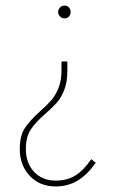

<svg xmlns="http://www.w3.org/2000/svg" viewBox="-20 -473 415 690"><path d="M189 -430Q189 -439 195.5 -446Q202 -453 212 -453Q222 -453 228 -446Q234 -439 234 -430Q234 -421 228 -414Q222 -407 212 -407Q202 -407 195.5 -414Q189 -421 189 -430ZM51 63Q51 15 69.5 -13Q88 -41 124 -73Q150 -96 165 -113.5Q180 -131 190.5 -157.5Q201 -184 201 -221V-252H222V-218Q222 -178 211 -150Q200 -122 184.5 -104.5Q169 -87 143 -64Q108 -34 90.5 -7.5Q73 19 73 63Q73 113 102.5 144.5Q132 176 180 176Q221 176 250.5 158Q280 140 308 99L324 112Q294 155 259 176Q224 197 180 197Q122 197 86.5 158.5Q51 120 51 63Z"/></svg>

Font: Fira Sans Extra Condensed Thin
Style: Regular
Weight: 250
Width: 1
Designer: Carrois Corporate & Edenspiekermann AG
Foundry: Carrois Corporate GbR & Edenspiekermann AG
Version: Version 4.203